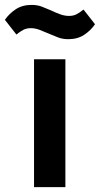

<svg xmlns="http://www.w3.org/2000/svg" viewBox="-65 -764 408 784"><path d="M74 0V-522H202V0ZM214 -604Q191 -604 172.5 -611Q154 -618 136 -626Q113 -636 95.5 -642.5Q78 -649 61 -649Q44 -649 31 -642.5Q18 -636 2 -623L-45 -683Q-28 -708 -1 -726Q26 -744 64 -744Q87 -744 105.5 -737Q124 -730 142 -722Q165 -711 182.5 -705Q200 -699 217 -699Q234 -699 247 -705.5Q260 -712 276 -725L323 -665Q306 -640 279 -622Q252 -604 214 -604Z"/></svg>

Font: IBM Plex Sans SmBld
Style: Regular
Weight: 600
Designer: Mike Abbink, Paul van der Laan, Pieter van Rosmalen
Foundry: Bold Monday
Version: Version 3.005